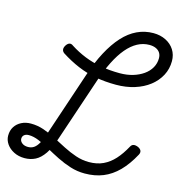

<svg xmlns="http://www.w3.org/2000/svg" viewBox="-146 -1168 1241 1314"><g transform="rotate(15 474.5 -510.5)"><path d="M571 12Q518 12 469 -3.5Q420 -19 374 -42Q328 -65 286 -88.5Q244 -112 206.5 -127.5Q169 -143 136 -143Q115 -143 103 -133Q91 -123 91 -106Q91 -89 107 -76Q123 -63 150 -63Q173 -63 191 -75Q209 -87 224.5 -114.5Q240 -142 255 -188L407 -641Q439 -738 478.5 -812Q518 -886 564 -936.5Q610 -987 664 -1012.5Q718 -1038 779 -1038Q828 -1038 867 -1018.5Q906 -999 928 -964.5Q950 -930 950 -885Q950 -830 925.5 -783.5Q901 -737 857 -702.5Q813 -668 752.5 -649Q692 -630 621 -630Q544 -630 476.5 -642.5Q409 -655 347.5 -681Q286 -707 225 -746Q211 -756 209.5 -770Q208 -784 219 -801Q230 -817 242.5 -820Q255 -823 269 -812Q319 -780 373.5 -758Q428 -736 491 -724.5Q554 -713 626 -713Q676 -713 718 -725.5Q760 -738 792 -760.5Q824 -783 841.5 -814Q859 -845 859 -881Q859 -904 848.5 -920Q838 -936 818.5 -944.5Q799 -953 773 -953Q729 -953 689 -931.5Q649 -910 613.5 -868Q578 -826 546.5 -763.5Q515 -701 488 -620L339 -177Q315 -103 286 -60.5Q257 -18 222.5 -0.5Q188 17 146 17Q104 17 70.5 0Q37 -17 18 -44.5Q-1 -72 -1 -103Q-1 -140 16 -166.5Q33 -193 62.5 -208Q92 -223 129 -223Q176 -223 220 -208Q264 -193 308 -170Q352 -147 396 -124.5Q440 -102 485.5 -86.5Q531 -71 579 -71Q636 -71 679.5 -91.5Q723 -112 758 -150.5Q793 -189 824 -246Q832 -261 845.5 -263.5Q859 -266 878 -258Q896 -249 900.5 -236.5Q905 -224 897 -209Q856 -133 807.5 -84Q759 -35 701 -11.5Q643 12 571 12Z"/></g></svg>

Font: Playwrite IN
Style: Regular
Weight: 400
Designer: Veronika Burian, José Scaglione
Foundry: TypeTogether
Version: Version 1.002